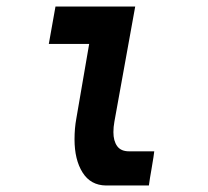

<svg xmlns="http://www.w3.org/2000/svg" viewBox="-20 -570 640 590"><path d="M209 -142Q209 -175.5 214.5 -205.5L254 -435H130L150.5 -550H395.5L331.5 -196Q328.5 -179.5 328.5 -164Q328.5 -137 340 -121Q351.5 -105 376.5 -105H454Q453.5 -97 445.5 -50Q440.5 -22.5 437.5 0H306Q258.5 -0.5 233.8 -39.8Q209 -79 209 -142Z"/></svg>

Font: JuliaMono Black
Style: Italic
Weight: 900
Italic angle: -9°
Monospace: yes
Designer: cormullion
Foundry: corm
Version: Version 0.057; ttfautohint (v1.8.4)